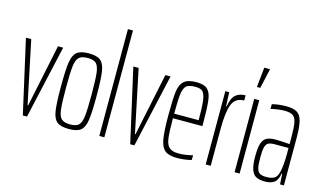

<svg xmlns="http://www.w3.org/2000/svg" viewBox="-88 -1012 2167 1290"><g transform="rotate(15 995.5 -367.5)"><path d="M131 0 16 -510H53L144 -75H148L239 -510H275L160 0Z M328 -254Q328 -370 336 -423Q344 -476 370 -497Q396 -518 453 -518Q509 -518 534.5 -497Q560 -476 568 -423Q576 -370 576 -254Q576 -138 568 -85.5Q560 -33 534.5 -12.5Q509 8 453 8Q396 8 370 -12.5Q344 -33 336 -85.5Q328 -138 328 -254ZM541 -254Q541 -360 535.5 -405.5Q530 -451 512.5 -468.5Q495 -486 453 -486Q411 -486 392.5 -468.5Q374 -451 368.5 -405Q363 -359 363 -254Q363 -149 368.5 -103.5Q374 -58 392.5 -41Q411 -24 453 -24Q495 -24 512.5 -41Q530 -58 535.5 -103Q541 -148 541 -254Z M663 0V-743H698V0Z M878 0 763 -510H800L891 -75H895L986 -510H1022L907 0Z M1315 -243H1110Q1110 -147 1116 -103.5Q1122 -60 1142.5 -42Q1163 -24 1208 -24Q1231 -24 1258 -28Q1285 -32 1305 -38V-5Q1289 0 1260.5 4Q1232 8 1205 8Q1148 8 1121 -13.5Q1094 -35 1084.5 -89Q1075 -143 1075 -254Q1075 -368 1081.5 -419Q1088 -470 1114.5 -494Q1141 -518 1202 -518Q1255 -518 1278.5 -495.5Q1302 -473 1308.5 -421.5Q1315 -370 1315 -256ZM1110 -275H1280V-296Q1280 -382 1273 -421.5Q1266 -461 1250.5 -473.5Q1235 -486 1201 -486Q1158 -486 1140 -471Q1122 -456 1116 -414.5Q1110 -373 1110 -275Z M1403 -510H1430L1434 -413H1438Q1448 -474 1474 -496Q1500 -518 1542 -518V-482Q1481 -482 1459.5 -428.5Q1438 -375 1438 -259V0H1403Z M1604 0V-510H1639V0ZM1601 -592V-597L1615 -730H1654V-725L1624 -592Z M1710 -138Q1710 -195 1719 -226Q1728 -257 1750 -270Q1772 -283 1812 -283Q1847 -283 1912 -278V-324Q1912 -394 1905.5 -427.5Q1899 -461 1880 -473.5Q1861 -486 1821 -486Q1801 -486 1773 -482Q1745 -478 1727 -473V-506Q1771 -518 1827 -518Q1875 -518 1900.5 -502.5Q1926 -487 1936.5 -447.5Q1947 -408 1947 -330V0H1920L1916 -73H1912Q1903 -23 1878 -7.5Q1853 8 1818 8Q1778 8 1755.5 -3.5Q1733 -15 1721.5 -46.5Q1710 -78 1710 -138ZM1901 -84Q1912 -133 1912 -210V-251H1816Q1786 -251 1771.5 -243Q1757 -235 1751 -211.5Q1745 -188 1745 -138Q1745 -90 1751 -66Q1757 -42 1772.5 -33Q1788 -24 1818 -24Q1851 -24 1871.5 -35Q1892 -46 1901 -84Z"/></g></svg>

Font: Saira Ultra Condensed Thin
Style: Regular
Weight: 100
Width: 1
Designer: Hector Gatti with collaboration of the Omnibus-Type team
Foundry: Omnibus-Type
Version: Version 1.001; ttfautohint (v1.8)